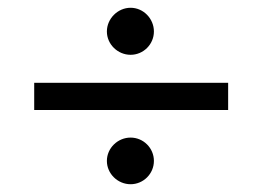

<svg xmlns="http://www.w3.org/2000/svg" viewBox="-20 -494 670 494"><path d="M376 -413C376 -446 349 -474 316 -474C283 -474 255 -446 255 -413C255 -380 283 -353 316 -353C349 -353 376 -380 376 -413ZM68 -281V-211H567V-281ZM376 -80C376 -113 349 -140 316 -140C283 -140 255 -113 255 -80C255 -47 283 -20 316 -20C349 -20 376 -47 376 -80Z"/></svg>

Font: Rosario
Style: Regular
Weight: 400
Designer: Hector Gatti
Foundry: Omnibus Type
Version: Version 1.100